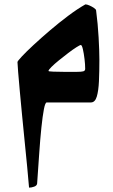

<svg xmlns="http://www.w3.org/2000/svg" viewBox="-20 -469 517 879"><path d="M396 0Q356 0 333 0Q310 0 295.5 0Q281 0 268.5 0Q256 0 239.5 0Q223 0 194 0Q187 0 181 31Q175 62 169.5 115Q164 168 159.5 234Q155 300 150 371Q149 381 136.5 385.5Q124 390 113 390Q110 350 104.5 295.5Q99 241 93 179.5Q87 118 81 58Q75 -2 70.5 -53.5Q66 -105 63 -140Q60 -175 60 -185Q60 -189 80 -210.5Q100 -232 134 -263.5Q168 -295 209 -330Q250 -365 292 -396.5Q334 -428 371 -449Q378 -449 389.5 -444Q401 -439 410.5 -432.5Q420 -426 420 -421Q428 -360 431.5 -297.5Q435 -235 435 -196Q435 -142 433 -97.5Q431 -53 423 -26.5Q415 0 396 0ZM370 -154Q370 -173 367 -198.5Q364 -224 359.5 -243.5Q355 -263 350 -263Q346 -263 329.5 -252.5Q313 -242 292 -226Q271 -210 250 -193Q229 -176 215.5 -162.5Q202 -149 202 -144Q202 -142 224 -141Q246 -140 276.5 -140Q307 -140 330 -140Q353 -140 361.5 -142.5Q370 -145 370 -154Z"/></svg>

Font: Alkalami
Style: Regular
Weight: 400
Designer: Becca Hirsbrunner Spalinger
Foundry: SIL International
Version: Version 2.000